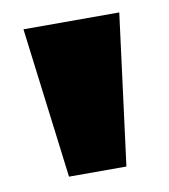

<svg xmlns="http://www.w3.org/2000/svg" viewBox="-52 -796 395 448"><g transform="rotate(-10 145.5 -571.5)"><path d="M32 -750H259L213 -393H77Z"/></g></svg>

Font: Unbounded ExtraBold
Style: Regular
Weight: 800
Designer: Luke Prowse, Jean-Baptiste Morizot, Fátima Lázaro, Florian Runge
Foundry: NaN
Version: Version 1.701;gftools[0.9.28.dev5+ged2979d]